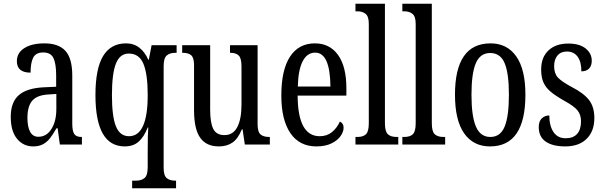

<svg xmlns="http://www.w3.org/2000/svg" viewBox="-20 -780 3258 1036"><path d="M38 -150Q38 -229 82 -267Q126 -305 218 -309L283 -312V-373Q283 -436 268.5 -466.5Q254 -497 213 -497Q174 -497 159.5 -469.5Q145 -442 145 -388Q71 -388 71 -450Q71 -495 111.5 -520.5Q152 -546 220 -546Q296 -546 333 -505.5Q370 -465 370 -372V-113Q370 -72 381 -56.5Q392 -41 419 -41H422V0H303L291 -88H285Q264 -52 249 -33Q234 -14 212.5 -2Q191 10 159 10Q106 10 72 -31Q38 -72 38 -150ZM284 -191V-273L238 -270Q178 -266 153 -235.5Q128 -205 128 -144Q128 -96 142.5 -69Q157 -42 187 -42Q231 -42 257.5 -84Q284 -126 284 -191Z M693 195H712Q743 195 760 180.5Q777 166 777 122V37Q777 -55 780 -92H777Q757 -41 728 -15.5Q699 10 653 10Q495 10 495 -267Q495 -410 536.5 -478Q578 -546 660 -546Q702 -546 732 -522.5Q762 -499 780 -458H783L798 -536H933V-495H926Q896 -495 879.5 -480.5Q863 -466 863 -423V126Q863 167 879.5 181Q896 195 928 195H930V236H693ZM777 -267Q777 -380 754 -435.5Q731 -491 675 -491Q627 -491 605.5 -437Q584 -383 584 -266Q584 -152 605.5 -98.5Q627 -45 676 -45Q777 -45 777 -267Z M1027 -186V-428Q1027 -468 1012 -481.5Q997 -495 967 -495H963V-536H1114V-188Q1114 -117 1131 -84Q1148 -51 1191 -51Q1238 -51 1260.5 -94.5Q1283 -138 1283 -215V-422Q1283 -466 1268 -480.5Q1253 -495 1224 -495H1221V-536H1370V-109Q1370 -68 1386 -54.5Q1402 -41 1432 -41H1436V0H1301L1289 -82H1285Q1264 -31 1234 -10.5Q1204 10 1161 10Q1093 10 1060 -37Q1027 -84 1027 -186Z M1498 -264Q1498 -403 1545 -474.5Q1592 -546 1679 -546Q1759 -546 1804 -483.5Q1849 -421 1849 -304V-264H1586Q1587 -45 1705 -45Q1744 -45 1771 -67Q1798 -89 1814 -124Q1834 -115 1834 -91Q1834 -69 1817.5 -45.5Q1801 -22 1768 -6Q1735 10 1687 10Q1596 10 1547 -61.5Q1498 -133 1498 -264ZM1763 -313Q1761 -496 1681 -496Q1637 -496 1613 -449Q1589 -402 1587 -313Z M1898 -41H1908Q1940 -41 1955 -56Q1970 -71 1970 -115V-651Q1970 -691 1953 -705Q1936 -719 1908 -719H1898V-760H2057V-115Q2057 -71 2072.5 -56Q2088 -41 2120 -41H2129V0H1898Z M2151 -41H2161Q2193 -41 2208 -56Q2223 -71 2223 -115V-651Q2223 -691 2206 -705Q2189 -719 2161 -719H2151V-760H2310V-115Q2310 -71 2325.5 -56Q2341 -41 2373 -41H2382V0H2151Z M2435 -269Q2435 -546 2627 -546Q2716 -546 2765.5 -476Q2815 -406 2815 -269Q2815 10 2624 10Q2534 10 2484.5 -60.5Q2435 -131 2435 -269ZM2726 -269Q2726 -384 2703 -439Q2680 -494 2625 -494Q2571 -494 2547.5 -439Q2524 -384 2524 -269Q2524 -153 2548 -97Q2572 -41 2626 -41Q2680 -41 2703 -97Q2726 -153 2726 -269Z M2887 -94Q2887 -126 2903.5 -141.5Q2920 -157 2944 -157Q2944 -101 2966.5 -67.5Q2989 -34 3032 -34Q3073 -34 3094 -57.5Q3115 -81 3115 -125Q3115 -161 3096.5 -184Q3078 -207 3027 -235Q2979 -262 2952 -284.5Q2925 -307 2912.5 -335Q2900 -363 2900 -405Q2900 -471 2939.5 -508Q2979 -545 3046 -545Q3107 -545 3140 -518.5Q3173 -492 3173 -452Q3173 -425 3158.5 -410Q3144 -395 3117 -395Q3117 -447 3096.5 -474.5Q3076 -502 3039 -502Q3006 -502 2988 -480.5Q2970 -459 2970 -423Q2970 -384 2990 -362Q3010 -340 3066 -310Q3130 -277 3158.5 -240Q3187 -203 3187 -143Q3187 -72 3145.5 -31Q3104 10 3030 10Q2962 10 2924.5 -16Q2887 -42 2887 -94Z"/></svg>

Font: Noto Serif Cond
Style: Regular
Weight: 400
Width: 3
Designer: Monotype Design Team
Foundry: Monotype Imaging Inc.
Version: Version 1.001